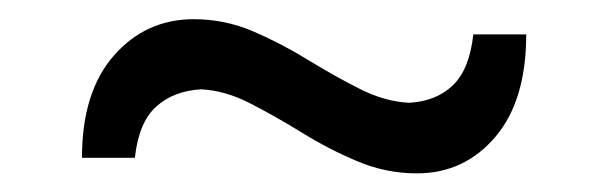

<svg xmlns="http://www.w3.org/2000/svg" viewBox="-20 -415 636 201"><path d="M416.4 -233.5Q466 -233.5 498.5 -271.6Q530.9 -309.7 530.9 -379H475.5Q471.5 -342.4 454.1 -325.7Q436.7 -309 408.4 -307.4Q383.1 -308.6 356.7 -321.9Q330.2 -335.3 302.4 -352.3Q274.7 -369.4 245 -382.2Q215.3 -394.9 182.9 -394.9Q132.6 -394.9 99.2 -356.8Q65.8 -318.7 65.8 -249.8H121.2Q125.2 -286.8 143.4 -303.3Q161.6 -319.8 190.5 -321.5Q215.6 -320.3 241.7 -306.9Q267.9 -293.5 295.8 -276.3Q323.7 -259 353.8 -246.3Q384 -233.5 416.4 -233.5Z"/></svg>

Font: Pinar FD VF
Style: Regular
Weight: 300
Designer: Amin Abedi
Version: Version 2.000